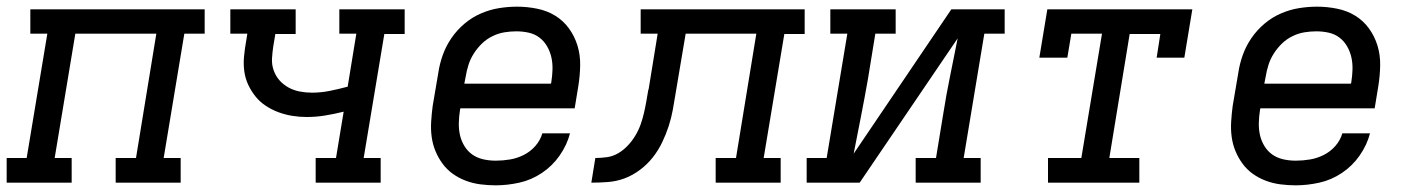

<svg xmlns="http://www.w3.org/2000/svg" viewBox="-30 -548 4250 576"><path d="M-10 0V-74H50L112 -447H61V-520H584V-447H523L461 -74H512V0H317V-74H378L439 -447H196L134 -74H185V0Z M917 0V-74H978L1001 -213Q973 -206 945.5 -201.5Q918 -197 890 -197Q868 -197 846.5 -200.5Q825 -204 805 -211.5Q785 -219 767.5 -230.5Q750 -242 737 -258Q724 -274 715 -293Q706 -312 703 -333.5Q700 -355 702 -377.5Q704 -400 708 -422L712 -447H661V-520H857V-446H796L790 -410Q787 -391 786 -372.5Q785 -354 791 -337Q797 -320 808.5 -307Q820 -294 835.5 -285.5Q851 -277 869 -273.5Q887 -270 906 -270Q933 -270 960 -275.5Q987 -281 1013 -288L1039 -447H988V-520H1184V-446H1123L1061 -74H1112V0Z M1457 8Q1434 8 1411 5Q1388 2 1367 -6Q1346 -14 1328.5 -26.5Q1311 -39 1298 -56.5Q1285 -74 1276.5 -94.5Q1268 -115 1265 -137.5Q1262 -160 1263.5 -183.5Q1265 -207 1268 -230L1285 -330Q1289 -357 1298.5 -383.5Q1308 -410 1324.5 -434Q1341 -458 1363.5 -477Q1386 -496 1412.5 -507.5Q1439 -519 1466.5 -523.5Q1494 -528 1521 -528Q1551 -528 1581 -522Q1611 -516 1635.5 -501Q1660 -486 1677 -462.5Q1694 -439 1702.5 -411Q1711 -383 1710.5 -352Q1710 -321 1705 -290L1694 -223H1351L1350 -218Q1347 -199 1346.5 -179.5Q1346 -160 1350 -142.5Q1354 -125 1363.5 -109.5Q1373 -94 1387.5 -84Q1402 -74 1420 -70Q1438 -66 1457 -66Q1478 -66 1499.5 -69.5Q1521 -73 1541 -83Q1561 -93 1576 -110Q1591 -127 1597 -148H1680Q1671 -113 1649 -81.5Q1627 -50 1595.5 -29Q1564 -8 1528 0Q1492 8 1457 8ZM1363 -297H1623L1624 -302Q1627 -321 1627.5 -340Q1628 -359 1624 -376.5Q1620 -394 1611 -409.5Q1602 -425 1588 -435.5Q1574 -446 1556 -450Q1538 -454 1519 -454Q1501 -454 1483 -451Q1465 -448 1447.5 -439.5Q1430 -431 1416 -417.5Q1402 -404 1391.5 -387.5Q1381 -371 1375.5 -353.5Q1370 -336 1367 -318Z M1744 0 1756 -74Q1773 -74 1791 -76.5Q1809 -79 1825 -88.5Q1841 -98 1854 -112Q1867 -126 1876.5 -142Q1886 -158 1892 -175Q1898 -192 1902 -209.5Q1906 -227 1909 -244Q1912 -261 1915 -279L1916 -280Q1916 -280 1916 -280.5Q1916 -281 1916 -281L1943 -447H1892V-520H2384V-446H2323L2261 -74H2312V0H2117V-74H2178L2239 -447H2027L1997 -269Q1993 -244 1988.5 -219Q1984 -194 1976 -169.5Q1968 -145 1956.5 -121Q1945 -97 1928.5 -76Q1912 -55 1890 -38.5Q1868 -22 1844 -13Q1820 -4 1794.5 -2Q1769 0 1744 0Z M2390 0V-74H2450L2512 -447H2461V-520H2657V-447H2596L2574 -312Q2564 -255 2553 -199Q2542 -143 2531 -87L2824 -520H2984V-447H2923L2861 -74H2912V0H2717V-74H2778L2800 -208Q2809 -265 2820.5 -321Q2832 -377 2843 -433L2549 0Z M3114 0V-74H3214L3276 -447H3184L3172 -375H3088L3112 -520H3547L3523 -375H3440L3451 -446H3359L3298 -74H3388V0Z M3857 8Q3834 8 3811 5Q3788 2 3767 -6Q3746 -14 3728.5 -26.5Q3711 -39 3698 -56.5Q3685 -74 3676.5 -94.5Q3668 -115 3665 -137.5Q3662 -160 3663.5 -183.5Q3665 -207 3668 -230L3685 -330Q3689 -357 3698.5 -383.5Q3708 -410 3724.5 -434Q3741 -458 3763.5 -477Q3786 -496 3812.5 -507.5Q3839 -519 3866.5 -523.5Q3894 -528 3921 -528Q3951 -528 3981 -522Q4011 -516 4035.5 -501Q4060 -486 4077 -462.5Q4094 -439 4102.5 -411Q4111 -383 4110.5 -352Q4110 -321 4105 -290L4094 -223H3751L3750 -218Q3747 -199 3746.5 -179.5Q3746 -160 3750 -142.5Q3754 -125 3763.5 -109.5Q3773 -94 3787.5 -84Q3802 -74 3820 -70Q3838 -66 3857 -66Q3878 -66 3899.5 -69.5Q3921 -73 3941 -83Q3961 -93 3976 -110Q3991 -127 3997 -148H4080Q4071 -113 4049 -81.5Q4027 -50 3995.5 -29Q3964 -8 3928 0Q3892 8 3857 8ZM3763 -297H4023L4024 -302Q4027 -321 4027.5 -340Q4028 -359 4024 -376.5Q4020 -394 4011 -409.5Q4002 -425 3988 -435.5Q3974 -446 3956 -450Q3938 -454 3919 -454Q3901 -454 3883 -451Q3865 -448 3847.5 -439.5Q3830 -431 3816 -417.5Q3802 -404 3791.5 -387.5Q3781 -371 3775.5 -353.5Q3770 -336 3767 -318Z"/></svg>

Font: Iosevka Etoile Oblique
Style: Regular
Weight: 400
Italic angle: -9°
Designer: Belleve Invis
Foundry: Belleve Invis
Version: Version 15.5.2; ttfautohint (v1.8.4)